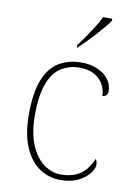

<svg xmlns="http://www.w3.org/2000/svg" viewBox="-87 -822 622 888"><g transform="rotate(10 224.0 -378.0)"><path d="M259 10Q205 10 161 -19.5Q117 -49 90.5 -110Q64 -171 64 -263Q64 -369 89.5 -430Q115 -491 160 -516.5Q205 -542 262 -542Q308 -542 341 -526.5Q374 -511 391.5 -486.5Q409 -462 409 -433Q409 -425 406 -419Q403 -413 397.5 -410Q392 -407 384 -406Q384 -434 370 -459.5Q356 -485 328.5 -501Q301 -517 258 -517Q209 -517 171.5 -493Q134 -469 113 -413.5Q92 -358 92 -264Q92 -184 115 -128Q138 -72 176 -43.5Q214 -15 259 -15Q301 -16 329 -29Q357 -42 375 -64.5Q393 -87 404 -114Q409 -108 410.5 -101.5Q412 -95 412 -86Q412 -70 394.5 -47Q377 -24 343 -7Q309 10 259 10ZM229 -619Q244 -638 262 -664Q280 -690 297 -717Q314 -744 324 -766H367V-756Q358 -743 341.5 -723Q325 -703 305 -681Q285 -659 265.5 -639.5Q246 -620 231 -606H229Z"/></g></svg>

Font: Noto Serif Khmer Thin
Style: Regular
Weight: 250
Version: Version 2.003